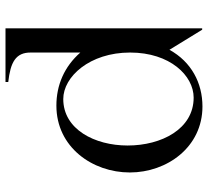

<svg xmlns="http://www.w3.org/2000/svg" viewBox="-49 -691 756 698"><g transform="rotate(-90 329.0 -342.0)"><path d="M291 16C376 16 453 -24 497 -104L570 15H575V-700H380V-690C450 -682 488 -664 487 -607V-428C436 -486 369 -515 294 -515C143 -515 51 -384 51 -248C51 -113 143 16 291 16ZM323 -16C209 -16 149 -133 149 -256C149 -376 208 -490 318 -490C399 -490 487 -394 487 -247C487 -102 403 -16 323 -16Z"/></g></svg>

Font: Sprat
Style: Regular
Weight: 400
Designer: Ethan Nakache
Foundry: Collletttivo
Version: Version 2.000;Glyphs 3.2 (3217)